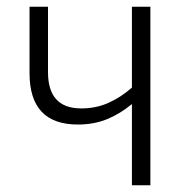

<svg xmlns="http://www.w3.org/2000/svg" viewBox="-20 -552 546 572"><path d="M123 -532H68V-334Q68 -181 212 -181Q260 -181 299 -197Q338 -213 373 -242V0H428V-532H373V-291Q340 -262 303 -245.5Q266 -229 222 -229Q123 -229 123 -337Z"/></svg>

Font: Noto Sans UI SemiCondensed Light
Style: Regular
Weight: 300
Width: 4
Designer: Monotype Design Team
Foundry: Monotype Imaging Inc.
Version: Version 1.901